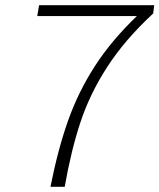

<svg xmlns="http://www.w3.org/2000/svg" viewBox="-20 -722 616 742"><path d="M509 -660H124L131 -702H576L572 -670Q463 -569 395.5 -465Q328 -361 291.5 -251.5Q255 -142 230 0H175Q204 -146 243.5 -257Q283 -368 347 -467Q411 -566 509 -660Z"/></svg>

Font: Nebula Sans Light
Style: Regular
Weight: 300
Italic angle: -9°
Designer: Paul D. Hunt for Adobe (as Source Sans)
Foundry: Nebula Entertainment & Broadcasting LLC
Version: Version 1.010